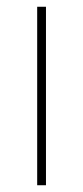

<svg xmlns="http://www.w3.org/2000/svg" viewBox="-20 -548 247 568"><path d="M116 0H90V-528H116Z"/></svg>

Font: Noto Sans Bengali UI Thin
Style: Regular
Weight: 100
Designer: Jelle Bosma - Monotype Design Team
Foundry: Monotype Imaging Inc.
Version: Version 2.003; ttfautohint (v1.8.4.7-5d5b)